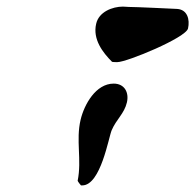

<svg xmlns="http://www.w3.org/2000/svg" viewBox="-20 -614 591 581"><path d="M271 -542C260 -495 291 -455 319 -427C321 -426 332 -426 335 -426C364 -426 543 -500 549 -528C555 -555 547 -585 516 -587C494 -588 392 -593 370 -593C369 -593 356 -594 352 -594C320 -594 279 -578 271 -542ZM215 -67C216 -64 223 -55 225 -53H229C285 -53 309 -200 318 -220C332 -253 356 -270 364 -304C371 -334 357 -361 324 -361C270 -361 235 -298 224 -252C209 -189 228 -131 215 -67Z"/></svg>

Font: Charger
Style: OversprayIt
Weight: 400
Designer: Jasper
Foundry: Cannot Into Space Fonts
Version: Version 0.980